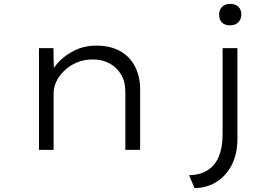

<svg xmlns="http://www.w3.org/2000/svg" viewBox="-20 -769 1414 985"><path d="M180 0V-522H254L257 -384L234 -383Q251 -420 284.5 -454.5Q318 -489 366.5 -512Q415 -535 473 -535Q547 -535 597 -506.5Q647 -478 673 -427Q699 -376 699 -310V0H623V-300Q623 -350 601 -387Q579 -424 541.5 -444Q504 -464 456 -464Q411 -464 374.5 -448.5Q338 -433 311 -407.5Q284 -382 269.5 -351.5Q255 -321 255 -291V0H218Q204 0 195 0Q186 0 180 0ZM978 196 950 130Q1010 128 1047.5 103Q1085 78 1103.5 32Q1122 -14 1122 -80V-522H1198V-58Q1198 21 1169 77Q1140 133 1091 164Q1042 195 978 196ZM1161 -639Q1133 -639 1118.5 -653.5Q1104 -668 1104 -694Q1104 -718 1119 -733.5Q1134 -749 1161 -749Q1188 -749 1203 -734.5Q1218 -720 1218 -694Q1218 -670 1202.5 -654.5Q1187 -639 1161 -639Z"/></svg>

Font: Lexend Peta Light
Style: Regular
Weight: 300
Version: Version 1.007